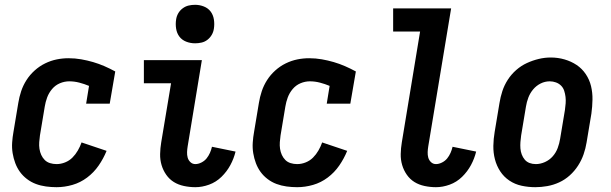

<svg xmlns="http://www.w3.org/2000/svg" viewBox="-20 -770 2540 798"><path d="M215 8Q193 8 171 5Q149 2 129 -5.5Q109 -13 92 -26Q75 -39 63 -55.5Q51 -72 43.5 -92Q36 -112 32.5 -133.5Q29 -155 30.5 -177.5Q32 -200 36 -222L56 -342Q60 -367 68 -391Q76 -415 90 -437Q104 -459 124 -477Q144 -495 167.5 -506.5Q191 -518 215.5 -523Q240 -528 265 -528Q292 -528 317.5 -523.5Q343 -519 367 -512Q391 -505 414 -495Q437 -485 459 -473L436 -339H338L350 -413Q331 -421 310 -426.5Q289 -432 268 -432Q248 -432 229 -424Q210 -416 196.5 -400Q183 -384 176 -365Q169 -346 166 -327L146 -207Q144 -193 143 -179Q142 -165 144 -151.5Q146 -138 151.5 -126Q157 -114 166 -105Q175 -96 188 -92Q201 -88 215 -88Q233 -88 250.5 -95Q268 -102 281 -115Q294 -128 303.5 -144.5Q313 -161 319 -178L423 -143Q410 -111 390 -82Q370 -53 342 -32Q314 -11 281 -1.5Q248 8 215 8Z M792 8Q768 8 744.5 3Q721 -2 702.5 -13.5Q684 -25 671 -43.5Q658 -62 651.5 -84Q645 -106 645.5 -130Q646 -154 650 -178L691 -424H578V-520H819L760 -162Q758 -150 757.5 -138Q757 -126 760 -115Q763 -104 771.5 -96Q780 -88 792 -88Q804 -88 817 -94.5Q830 -101 838.5 -111.5Q847 -122 852.5 -134.5Q858 -147 861 -160L959 -140Q952 -111 937.5 -84Q923 -57 900.5 -35Q878 -13 849 -2.5Q820 8 792 8ZM791 -590Q771 -590 753.5 -597Q736 -604 725.5 -618Q715 -632 712 -651Q709 -670 712 -689Q714 -703 721 -715Q728 -727 739.5 -735.5Q751 -744 764 -747Q777 -750 791 -750Q810 -750 827.5 -743Q845 -736 855.5 -722Q866 -708 869 -689Q872 -670 869 -651Q867 -637 860 -625Q853 -613 842 -604.5Q831 -596 817.5 -593Q804 -590 791 -590Z M1215 8Q1193 8 1171 5Q1149 2 1129 -5.5Q1109 -13 1092 -26Q1075 -39 1063 -55.5Q1051 -72 1043.5 -92Q1036 -112 1032.5 -133.5Q1029 -155 1030.5 -177.5Q1032 -200 1036 -222L1056 -342Q1060 -367 1068 -391Q1076 -415 1090 -437Q1104 -459 1124 -477Q1144 -495 1167.5 -506.5Q1191 -518 1215.5 -523Q1240 -528 1265 -528Q1292 -528 1317.5 -523.5Q1343 -519 1367 -512Q1391 -505 1414 -495Q1437 -485 1459 -473L1436 -339H1338L1350 -413Q1331 -421 1310 -426.5Q1289 -432 1268 -432Q1248 -432 1229 -424Q1210 -416 1196.5 -400Q1183 -384 1176 -365Q1169 -346 1166 -327L1146 -207Q1144 -193 1143 -179Q1142 -165 1144 -151.5Q1146 -138 1151.5 -126Q1157 -114 1166 -105Q1175 -96 1188 -92Q1201 -88 1215 -88Q1233 -88 1250.5 -95Q1268 -102 1281 -115Q1294 -128 1303.5 -144.5Q1313 -161 1319 -178L1423 -143Q1410 -111 1390 -82Q1370 -53 1342 -32Q1314 -11 1281 -1.5Q1248 8 1215 8Z M1792 8Q1768 8 1744.5 3Q1721 -2 1702.5 -13.5Q1684 -25 1671 -43.5Q1658 -62 1651.5 -84Q1645 -106 1645.5 -130Q1646 -154 1650 -178L1726 -639H1614V-735H1855L1760 -162Q1758 -150 1757.5 -138Q1757 -126 1760 -115Q1763 -104 1771.5 -96Q1780 -88 1792 -88Q1804 -88 1817 -94.5Q1830 -101 1838.5 -111.5Q1847 -122 1852.5 -134.5Q1858 -147 1861 -160L1959 -140Q1952 -111 1937.5 -84Q1923 -57 1900.5 -35Q1878 -13 1849 -2.5Q1820 8 1792 8Z M2205 8Q2176 8 2148 2Q2120 -4 2097 -19.5Q2074 -35 2059 -58Q2044 -81 2037 -108Q2030 -135 2030.5 -164Q2031 -193 2036 -222L2056 -342Q2060 -367 2068 -391.5Q2076 -416 2090.5 -438.5Q2105 -461 2125.5 -479Q2146 -497 2170 -508Q2194 -519 2219 -525Q2244 -531 2269 -531Q2299 -531 2326.5 -523Q2354 -515 2376.5 -500Q2399 -485 2414.5 -462Q2430 -439 2436.5 -412Q2443 -385 2442.5 -356Q2442 -327 2438 -298L2418 -178Q2414 -153 2405.5 -128.5Q2397 -104 2382.5 -81.5Q2368 -59 2348 -41Q2328 -23 2304 -12Q2280 -1 2254.5 3.5Q2229 8 2205 8ZM2207 -88Q2226 -88 2245 -96.5Q2264 -105 2277.5 -120.5Q2291 -136 2298 -155Q2305 -174 2308 -193L2328 -313Q2330 -327 2331 -340.5Q2332 -354 2330.5 -367Q2329 -380 2325 -392.5Q2321 -405 2312 -414Q2303 -423 2290.5 -427.5Q2278 -432 2265 -432Q2245 -432 2227 -423Q2209 -414 2196 -398.5Q2183 -383 2176 -364.5Q2169 -346 2166 -327L2146 -207Q2144 -193 2143 -179.5Q2142 -166 2143 -153Q2144 -140 2148.5 -128Q2153 -116 2161 -106.5Q2169 -97 2181 -92.5Q2193 -88 2207 -88Z"/></svg>

Font: Iosevka Gothic
Style: Bold Italic
Weight: 700
Italic angle: -9°
Monospace: yes
Designer: Belleve Invis
Foundry: Belleve Invis
Version: Version 15.5.1; ttfautohint (v1.8.4)